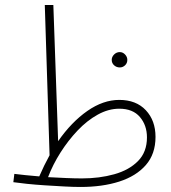

<svg xmlns="http://www.w3.org/2000/svg" viewBox="-20 -730 681 763"><path d="M300 13Q272 13 235 11Q198 9 159 6.5Q120 4 86.5 0.5Q53 -3 33 -6L37 -39Q76 -34 136 -29Q155 -73 177 -113L158 -710H192L211 -169Q264 -245 327 -289Q390 -333 454 -333Q521 -333 559.5 -292Q598 -251 598 -186Q598 -118 559.5 -74Q521 -30 454 -8.5Q387 13 300 13ZM454 -298Q411 -298 368.5 -274.5Q326 -251 288.5 -211.5Q251 -172 220.5 -124Q190 -76 171 -26Q208 -24 243 -22.5Q278 -21 306 -21Q375 -21 434 -37.5Q493 -54 528.5 -90Q564 -126 564 -184Q564 -232 536 -265Q508 -298 454 -298ZM456 -462Q443 -462 433.5 -470.5Q424 -479 424 -492Q424 -504 433.5 -513.5Q443 -523 456 -523Q468 -523 477 -513.5Q486 -504 486 -492Q486 -479 477 -470.5Q468 -462 456 -462Z"/></svg>

Font: Noto Sans Arabic ExtCond ExtLt
Style: Regular
Weight: 200
Width: 2
Designer: Monotype Design Team, Nadine Chahine, Nizar Qandah and Khaled Hosny
Foundry: Monotype Imaging Inc.
Version: Version 2.012; ttfautohint (v1.8.4.7-5d5b)